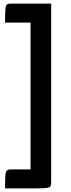

<svg xmlns="http://www.w3.org/2000/svg" viewBox="-20 -842 390 1062"><path d="M8 200Q8 154 9.5 131.5Q11 109 18 102Q25 95 40 95H149V-717H8Q8 -769 10 -791Q12 -813 18.5 -817.5Q25 -822 40 -822H263V168Q263 181 259.5 188Q256 195 238 197.5Q220 200 177 200Z"/></svg>

Font: Yanone Kaffeesatz ExtraLight
Style: Bold
Weight: 700
Version: Version 2.003